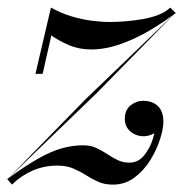

<svg xmlns="http://www.w3.org/2000/svg" viewBox="-50 -490 509 520"><path d="M-30 -4.5 181 -220.5 425 -455 212.5 -238.5ZM-17.5 10 -30.5 -5Q18 -40.5 53.5 -60.5Q89 -80.5 118 -88.5Q147 -96.5 175.5 -96.5Q195.5 -96.5 211 -89.2Q226.5 -82 240.2 -72.8Q254 -63.5 268.5 -56.5Q283 -49.5 300.5 -49.5Q324 -49.5 340 -68.8Q356 -88 364 -114Q372 -140 372 -160H391.5Q390 -149 382 -140.2Q374 -131.5 362.2 -126.2Q350.5 -121 338.5 -121Q326.5 -121 315 -126.2Q303.5 -131.5 295.8 -142Q288 -152.5 288 -168Q288 -192 303.5 -204.5Q319 -217 338 -217Q353 -217 365.5 -211.2Q378 -205.5 385.2 -193Q392.5 -180.5 392.5 -160Q392.5 -141.5 383.5 -113Q374.5 -84.5 357 -56.2Q339.5 -28 314 -9Q288.5 10 256 10Q233 10 215.8 2.2Q198.5 -5.5 182.5 -15.8Q166.5 -26 148.2 -33.8Q130 -41.5 105.5 -41.5Q69.5 -41.5 38 -27.8Q6.5 -14 -17.5 10ZM46 -290 88 -469.5Q114.5 -454.5 142.8 -446Q171 -437.5 197.8 -434Q224.5 -430.5 247.5 -430.5Q265.5 -430.5 288.5 -432.2Q311.5 -434 335.2 -438Q359 -442 379 -449.8Q399 -457.5 411 -469.5L426 -454.5Q395.5 -432 365.8 -413.8Q336 -395.5 307.2 -382.8Q278.5 -370 251 -363Q223.5 -356 197 -356Q164 -356 136.2 -368Q108.5 -380 89 -394L65.5 -290Z"/></svg>

Font: Bodoni Moda 11pt
Style: Italic
Weight: 400
Italic angle: -13°
Version: Version 2.004